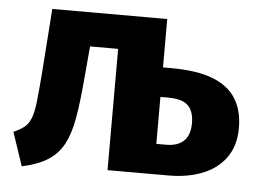

<svg xmlns="http://www.w3.org/2000/svg" viewBox="-44 -586 883 655"><g transform="rotate(5 397.5 -259.0)"><path d="M345.2 -521.4 503.2 -531.4V-103.8H537.3Q576.2 -103.8 597.2 -123.8Q618.2 -143.9 618.2 -185Q618.2 -224.3 598.6 -244.4Q579.1 -264.6 528.5 -264.6H487.2V-365.7H530.8Q618.8 -365.7 673.4 -344.7Q728 -323.6 753.5 -282.8Q779.1 -242.1 779.1 -182.5Q779.1 -121.4 749.9 -80.7Q720.7 -40.1 669.9 -20.1Q619.2 0 554 0H345.2ZM109.6 -531.4H503.2L345.2 -415.3H224ZM109.6 -531.4 249 -415.3 239 -301.5Q232.4 -222.8 222.8 -168.4Q213.2 -114.1 194.5 -78.7Q175.9 -43.4 142.3 -21.6Q108.6 0.2 52.5 12.6L14 -102.1Q36.7 -112.3 50.6 -123.4Q64.5 -134.5 72.5 -154.7Q80.5 -174.9 84.7 -211.6Q88.8 -248.4 93.6 -309.7Z"/></g></svg>

Font: Fira Sans Variable
Style: Regular
Weight: 400
Designer: Carrois Corporate & Edenspiekermann AG
Foundry: Carrois Corporate GbR & Edenspiekermann AG
Version: Version 4.202